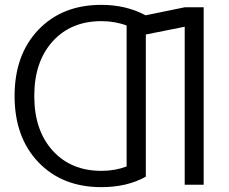

<svg xmlns="http://www.w3.org/2000/svg" viewBox="-20 -760 943 790"><path d="M740 -730H818V0H740V-650L580 -618V-33Q503 10 397 10Q236 10 138 -92.5Q40 -195 40 -365Q40 -535 138 -637.5Q236 -740 397 -740Q499 -740 579 -697ZM397 -57Q453 -57 501 -75V-655Q453 -673 397 -673Q272 -673 196.5 -589.5Q121 -506 121 -365Q121 -224 196.5 -140.5Q272 -57 397 -57Z"/></svg>

Font: M PLUS 1p
Style: Regular
Weight: 400
Version: Version 1.062